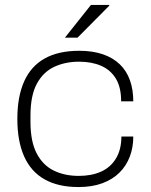

<svg xmlns="http://www.w3.org/2000/svg" viewBox="-20 -743 608 775"><path d="M297 12Q215 12 160 -19Q105 -50 77.5 -111.5Q50 -173 50 -263Q50 -353 77.5 -414.5Q105 -476 160.5 -507Q216 -538 300 -538Q354 -538 395 -524Q436 -510 463.5 -483.5Q491 -457 504.5 -419Q518 -381 518 -334H469Q469 -391 447.5 -426Q426 -461 388 -477.5Q350 -494 299 -494Q244 -494 199.5 -473.5Q155 -453 129 -405.5Q103 -358 103 -276V-251Q103 -172 128 -124Q153 -76 197 -54.5Q241 -33 298 -33Q350 -33 388.5 -50.5Q427 -68 448.5 -104Q470 -140 470 -192H518Q518 -148 504 -111Q490 -74 462.5 -46.5Q435 -19 393.5 -3.5Q352 12 297 12ZM242 -591 347 -723H421V-720L293 -591Z"/></svg>

Font: Archivo SemiExpanded Thin
Style: Regular
Weight: 250
Width: 6
Designer: Hector Gatti
Foundry: Omnibus-Type
Version: Version 2.001